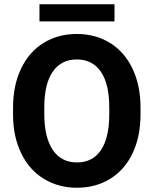

<svg xmlns="http://www.w3.org/2000/svg" viewBox="-20 -882 730 912"><path d="M647.5 -339.4Q647.5 -234.4 610.4 -155.3Q573.2 -76.2 504.2 -33.2Q435.1 9.8 345.7 9.8Q257.3 9.8 188 -32.7Q118.7 -75.2 80.6 -154.1Q42.5 -232.9 42 -335.4V-370.6Q42 -475.6 79.8 -555.4Q117.7 -635.3 186.8 -678Q255.9 -720.7 344.7 -720.7Q433.6 -720.7 502.7 -678Q571.8 -635.3 609.6 -555.4Q647.5 -475.6 647.5 -371.1ZM499 -371.6Q499 -483.4 459 -541.5Q418.9 -599.6 344.7 -599.6Q271 -599.6 231 -542.2Q190.9 -484.9 190.4 -374V-339.4Q190.4 -230.5 230.5 -170.4Q270.5 -110.4 345.7 -110.4Q419.4 -110.4 459 -168.2Q498.5 -226.1 499 -336.9ZM523.9 -780.3H167.5V-861.8H523.9Z"/></svg>

Font: Robotiche
Style: Bold
Weight: 700
Designer: Google
Version: Version 2.001150; 2014